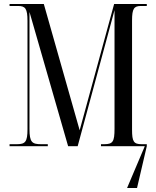

<svg xmlns="http://www.w3.org/2000/svg" viewBox="-20 -734 785 964"><path d="M28 0H220V-10H187C141 -10 128 -19 128 -87V-674L322 0H370L555 -683V-88C555 -23 547 -10 503 -10H487V0H707L618 210H668L717 0V-10H692C651 -10 643 -23 643 -83V-631C643 -691 653 -704 688 -704H717V-714H553L380 -80L200 -714H28V-704H71C107 -704 118 -691 118 -629V-85C118 -22 107 -10 65 -10H28Z"/></svg>

Font: Noto Serif Display ExtraCondensed
Style: Regular
Weight: 400
Width: 2
Designer: Monotype Design Team
Foundry: Monotype Imaging Inc.
Version: Version 2.009